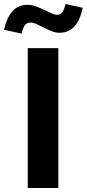

<svg xmlns="http://www.w3.org/2000/svg" viewBox="-75 -941 434 961"><path d="M0 0ZM64 0V-700H217V0ZM33 -773Q11 -778 -11 -782.5Q-33 -787 -55 -792Q-41 -853 -12.5 -885Q16 -917 63 -917Q84 -917 105 -909Q126 -901 145.5 -892Q165 -883 181.5 -875Q198 -867 210 -867Q226 -867 235.5 -878Q245 -889 253 -921Q275 -916 296 -911.5Q317 -907 339 -902Q313 -777 223 -777Q203 -777 183.5 -785Q164 -793 145 -802.5Q126 -812 109 -820Q92 -828 76 -828Q59 -828 49.5 -815Q40 -802 33 -773Z"/></svg>

Font: Rosa Sans
Style: Bold
Weight: 700
Designer: Pentagram / MCKL
Foundry: Pentagram / MCKL
Version: Version 1.005;September 16, 2019;FontCreator 11.5.0.2425 64-